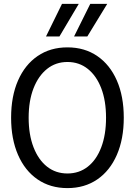

<svg xmlns="http://www.w3.org/2000/svg" viewBox="-20 -953 690 985"><path d="M326 12Q238 12 173 -32.5Q108 -77 72.5 -158.5Q37 -240 37 -349Q37 -459 72.5 -540Q108 -621 173 -665.5Q238 -710 326 -710Q414 -710 479 -665.5Q544 -621 579.5 -540Q615 -459 615 -349Q615 -240 579.5 -158.5Q544 -77 479 -32.5Q414 12 326 12ZM326 -63Q386 -63 430.5 -98Q475 -133 499.5 -197.5Q524 -262 524 -349Q524 -436 499.5 -500Q475 -564 430.5 -599.5Q386 -635 326 -635Q266 -635 221.5 -599.5Q177 -564 152 -500Q127 -436 127 -349Q127 -262 152 -197.5Q177 -133 221.5 -98Q266 -63 326 -63ZM216 -766 298 -933H384L285 -766ZM360 -766 443 -933H530L428 -766Z"/></svg>

Font: Azeret Mono Thin Light
Style: Regular
Weight: 300
Version: Version 1.002